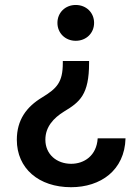

<svg xmlns="http://www.w3.org/2000/svg" viewBox="-20 -574 573 785"><path d="M344.2 -316.4V-324.7H236.8V-316.4C236.8 -237.3 212.4 -212.4 152.3 -175.8C87.4 -136.7 48.8 -83 48.8 -2.4C48.8 114.3 138.2 191.4 270.5 191.4C391.6 191.4 489.7 122.1 493.2 -8.3H379.4C375 63 323.7 95.7 271 95.7C212.4 95.7 165.5 57.6 165.5 -2.9C165.5 -55.2 198.7 -91.3 242.2 -118.2C306.2 -156.7 344.2 -187 344.2 -316.4ZM289.6 -553.7C247.1 -553.7 214.8 -522.5 214.8 -480.5C214.8 -438.5 247.1 -407.2 289.6 -407.2C332.5 -407.2 364.7 -438.5 364.7 -480.5C364.7 -522.5 332.5 -553.7 289.6 -553.7Z"/></svg>

Font: Raveo Medium
Style: Regular
Weight: 500
Designer: Jakub Foglar, Rasmus Andersson (Inter)
Foundry: Jakubfoglar.com
Version: Version 1.100;Glyphs 3.2.3 (3260)